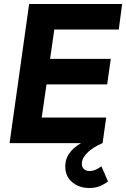

<svg xmlns="http://www.w3.org/2000/svg" viewBox="-20 -717 632 962"><path d="M28 0 126 -697H592L575 -569H252L231 -422H535L517 -294H213L189 -128H512L494 0ZM428 225Q376 225 341.5 195.5Q307 166 307 118Q307 85 321 61.5Q335 38 353.5 23Q372 8 386 0H494Q486 3 468.5 12Q451 21 433 35Q415 49 402.5 66.5Q390 84 390 104Q390 121 401 130.5Q412 140 428 140Q442 140 457.5 134Q473 128 488 116L521 192Q503 206 480.5 215.5Q458 225 428 225Z"/></svg>

Font: Hanken Grotesk ExtraBold
Style: Italic
Weight: 800
Italic angle: -8°
Designer: Alfredo Marco Pradil
Foundry: Hanken Design Co.
Version: Version 3.013